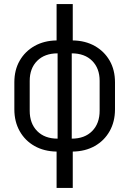

<svg xmlns="http://www.w3.org/2000/svg" viewBox="-20 -750 640 950"><path d="M260 180V0Q198 -1 151 -27.5Q104 -54 77.5 -101Q51 -148 51 -209V-343Q51 -404 77.5 -450Q104 -496 151 -522.5Q198 -549 260 -550V-730H340V-550Q402 -549 449 -522.5Q496 -496 522.5 -450Q549 -404 549 -343V-209Q549 -148 522.5 -101Q496 -54 449 -27.5Q402 -1 340 0V180ZM265 -64V-486Q201 -486 164 -449Q127 -412 127 -350V-202Q127 -139 164 -101.5Q201 -64 265 -64ZM335 -64Q399 -64 436 -101.5Q473 -139 473 -202V-350Q473 -412 436 -449Q399 -486 335 -486Z"/></svg>

Font: JetBrains Mono NL Light
Style: Regular
Weight: 300
Monospace: yes
Designer: Philipp Nurullin, Konstantin Bulenkov
Foundry: JetBrains
Version: Version 2.305; ttfautohint (v1.8.4.7-5d5b)